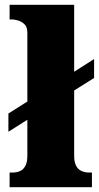

<svg xmlns="http://www.w3.org/2000/svg" viewBox="-20 -780 413 800"><path d="M20 0V-61H31Q50 -61 64 -67.5Q78 -74 86 -89.5Q94 -105 94 -131V-281L15 -231V-307L94 -357V-643Q94 -668 81.5 -679.5Q69 -691 54 -695Q39 -699 31 -699H20V-760H289V-481L372 -534V-455L289 -403V-131Q289 -105 297 -89.5Q305 -74 319.5 -67.5Q334 -61 352 -61H363V0Z"/></svg>

Font: Noto Serif Gujarati Black
Style: Regular
Weight: 900
Version: Version 2.102